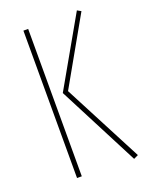

<svg xmlns="http://www.w3.org/2000/svg" viewBox="-123 -688 587 759"><g transform="rotate(-20 170.5 -308.5)"><path d="M308 6 132 -335 296 -623 312 -614 154 -335 327 -3ZM70 -620H90V0H70Z"/></g></svg>

Font: Smooch Sans Thin
Style: Regular
Weight: 100
Designer: Robert E. Leuschke
Foundry: Robert E. Leuschke
Version: Version 1.010